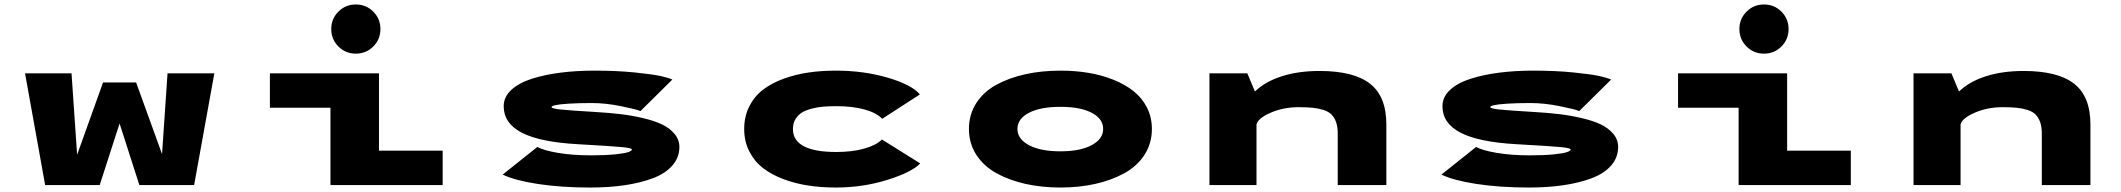

<svg xmlns="http://www.w3.org/2000/svg" viewBox="-20 -828 9490 859"><path d="M426 0H182L92 -500H300L325 -135.5L441 -459H589L705 -138.5L729.5 -500H939L848.5 0H603.5L515 -275.5Z M1650 -620Q1618 -588 1572 -588Q1526 -588 1494 -620Q1462 -652 1462 -698Q1462 -744 1494 -776Q1526 -808 1572 -808Q1618 -808 1650 -776Q1682 -744 1682 -698Q1682 -652 1650 -620ZM1675.5 -154H1960.5V0H1458.5V-346H1187.5V-500H1675.5Z M2621 11Q2489.5 11 2385.8 -5Q2282 -21 2229 -47L2384 -170.5Q2412 -155 2476.5 -144Q2541 -133 2625 -133Q2689.5 -133 2732.8 -137.5Q2776 -142 2791.5 -147.8Q2807 -153.5 2807 -159Q2807 -165.5 2764.5 -169.8Q2722 -174 2562.5 -183Q2395 -192.5 2314.2 -234.5Q2233.5 -276.5 2233.5 -352.5Q2233.5 -394 2267.2 -425.5Q2301 -457 2359 -475.5Q2417 -494 2488 -503Q2559 -512 2640 -512Q2739 -512 2820.2 -503.8Q2901.5 -495.5 2937 -487.5Q2972.5 -479.5 2988 -472L2845.5 -331Q2828 -339 2758.5 -353Q2689 -367 2627.5 -367Q2566 -367 2523.8 -364.2Q2481.5 -361.5 2464.5 -357.5Q2447.5 -353.5 2447.5 -349Q2447.5 -342.5 2486.8 -338.2Q2526 -334 2651 -326.5Q2709.5 -323 2757.5 -317.2Q2805.5 -311.5 2856 -299.8Q2906.5 -288 2941 -271.8Q2975.5 -255.5 2997.5 -229.5Q3019.5 -203.5 3019.5 -170.5Q3019.5 -123 2987.8 -87Q2956 -51 2900 -30.2Q2844 -9.5 2774 0.8Q2704 11 2621 11Z M4097 -97Q4059.5 -57.5 3949.8 -23.2Q3840 11 3719.5 11Q3655 11 3596.8 2.2Q3538.5 -6.5 3485.2 -26.5Q3432 -46.5 3393.5 -76.2Q3355 -106 3332.2 -150.8Q3309.5 -195.5 3309.5 -251Q3309.5 -307 3332.2 -352Q3355 -397 3393.5 -426.5Q3432 -456 3485.2 -475.5Q3538.5 -495 3596.5 -503.5Q3654.5 -512 3719.5 -512Q3845 -512 3952.5 -480.2Q4060 -448.5 4095.5 -405.5L3927 -296.5Q3901 -323.5 3847.8 -338.2Q3794.5 -353 3722 -353Q3690.5 -353 3665 -351Q3639.5 -349 3612.8 -342.2Q3586 -335.5 3568.2 -324.8Q3550.5 -314 3539 -295.2Q3527.5 -276.5 3527.5 -251Q3527.5 -148 3722 -148Q3792.5 -148 3846.8 -163.2Q3901 -178.5 3925.5 -204Z M4724.5 11Q4641 11 4568.2 -5.2Q4495.5 -21.5 4438.2 -53Q4381 -84.5 4348 -135.5Q4315 -186.5 4315 -251Q4315 -316 4348 -367Q4381 -418 4438.2 -449Q4495.5 -480 4568 -496Q4640.5 -512 4724.5 -512Q4790.5 -512 4850.2 -502Q4910 -492 4962 -471Q5014 -450 5052 -419.8Q5090 -389.5 5111.8 -346.2Q5133.5 -303 5133.5 -251Q5133.5 -186.5 5100.5 -135.5Q5067.5 -84.5 5010.2 -53Q4953 -21.5 4880.2 -5.2Q4807.5 11 4724.5 11ZM4724.5 -151Q4813.5 -151 4864.5 -178.8Q4915.5 -206.5 4915.5 -251Q4915.5 -296.5 4864.8 -323.2Q4814 -350 4724.5 -350Q4634.5 -350 4583.2 -323.2Q4532 -296.5 4532 -251Q4532 -206 4583.5 -178.5Q4635 -151 4724.5 -151Z M5391 0V-500H5560.5L5594.5 -418.5Q5639.5 -462.5 5713.8 -486.5Q5788 -510.5 5883.5 -510.5Q6036.5 -510.5 6109.5 -453.5Q6182.5 -396.5 6182.5 -271V0H5965V-230Q5965 -260 5957.8 -281Q5950.5 -302 5937.5 -315.2Q5924.5 -328.5 5902 -335.8Q5879.5 -343 5853.5 -345.8Q5827.5 -348.5 5790 -348.5Q5722 -348.5 5665 -323.8Q5608 -299 5601.5 -271V0Z M6821 11Q6689.5 11 6585.8 -5Q6482 -21 6429 -47L6584 -170.5Q6612 -155 6676.5 -144Q6741 -133 6825 -133Q6889.5 -133 6932.8 -137.5Q6976 -142 6991.5 -147.8Q7007 -153.5 7007 -159Q7007 -165.5 6964.5 -169.8Q6922 -174 6762.5 -183Q6595 -192.5 6514.2 -234.5Q6433.5 -276.5 6433.5 -352.5Q6433.5 -394 6467.2 -425.5Q6501 -457 6559 -475.5Q6617 -494 6688 -503Q6759 -512 6840 -512Q6939 -512 7020.2 -503.8Q7101.5 -495.5 7137 -487.5Q7172.5 -479.5 7188 -472L7045.5 -331Q7028 -339 6958.5 -353Q6889 -367 6827.5 -367Q6766 -367 6723.8 -364.2Q6681.5 -361.5 6664.5 -357.5Q6647.5 -353.5 6647.5 -349Q6647.5 -342.5 6686.8 -338.2Q6726 -334 6851 -326.5Q6909.5 -323 6957.5 -317.2Q7005.5 -311.5 7056 -299.8Q7106.5 -288 7141 -271.8Q7175.5 -255.5 7197.5 -229.5Q7219.5 -203.5 7219.5 -170.5Q7219.5 -123 7187.8 -87Q7156 -51 7100 -30.2Q7044 -9.5 6974 0.8Q6904 11 6821 11Z M7950 -620Q7918 -588 7872 -588Q7826 -588 7794 -620Q7762 -652 7762 -698Q7762 -744 7794 -776Q7826 -808 7872 -808Q7918 -808 7950 -776Q7982 -744 7982 -698Q7982 -652 7950 -620ZM7975.5 -154H8260.5V0H7758.5V-346H7487.5V-500H7975.5Z M8541 0V-500H8710.5L8744.5 -418.5Q8789.5 -462.5 8863.8 -486.5Q8938 -510.5 9033.5 -510.5Q9186.5 -510.5 9259.5 -453.5Q9332.5 -396.5 9332.5 -271V0H9115V-230Q9115 -260 9107.8 -281Q9100.5 -302 9087.5 -315.2Q9074.5 -328.5 9052 -335.8Q9029.5 -343 9003.5 -345.8Q8977.5 -348.5 8940 -348.5Q8872 -348.5 8815 -323.8Q8758 -299 8751.5 -271V0Z"/></svg>

Font: League Mono Extended ExtraBold
Style: Regular
Weight: 800
Width: 9
Designer: Tyler Finck
Foundry: The League of Moveable Type / Tyler Finck
Version: Version 2.210